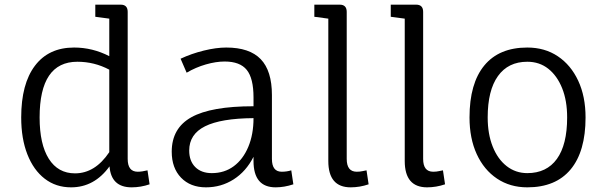

<svg xmlns="http://www.w3.org/2000/svg" viewBox="-20 -790 2594 824"><path d="M285 14Q220 14 172 -23Q124 -60 97.5 -127.5Q71 -195 71 -286Q71 -430 130 -508Q189 -586 298 -586Q377 -586 449 -549V-710L389 -718V-770H498Q528 -770 528 -739V-108Q528 -53 571 -53Q589 -53 613 -59L622 1Q584 14 545 14Q457 14 450 -76Q385 14 285 14ZM302 -46Q388 -46 449 -137V-491Q385 -525 312 -525Q150 -525 150 -286Q150 -171 189.5 -108.5Q229 -46 302 -46Z M864 14Q797 14 757 -27.5Q717 -69 717 -139Q717 -240 801.5 -287Q886 -334 1068 -334V-372Q1068 -454 1039 -490Q1010 -526 944 -526Q907 -526 863.5 -513.5Q820 -501 781 -478L755 -538Q802 -560 855 -573Q908 -586 951 -586Q1051 -586 1099 -536Q1147 -486 1147 -382V-108Q1147 -53 1189 -53Q1211 -53 1230 -59L1239 1Q1200 14 1163 14Q1068 14 1068 -99V-117Q1036 -54 982.5 -20Q929 14 864 14ZM889 -47Q943 -47 983 -76.5Q1023 -106 1045.5 -159.5Q1068 -213 1068 -283Q928 -282 860 -248Q792 -214 792 -144Q792 -99 818 -73Q844 -47 889 -47Z M1485 14Q1389 14 1389 -99V-710L1329 -718V-770H1438Q1468 -770 1468 -739V-108Q1468 -53 1511 -53Q1525 -53 1535.5 -55.5Q1546 -58 1553 -59L1562 1Q1524 14 1485 14Z M1813 14Q1717 14 1717 -99V-710L1657 -718V-770H1766Q1796 -770 1796 -739V-108Q1796 -53 1839 -53Q1853 -53 1863.5 -55.5Q1874 -58 1881 -59L1890 1Q1852 14 1813 14Z M2243 14Q2169 14 2113 -23.5Q2057 -61 2026 -128.5Q1995 -196 1995 -286Q1995 -432 2058.5 -509Q2122 -586 2243 -586Q2318 -586 2374 -548.5Q2430 -511 2461.5 -443.5Q2493 -376 2493 -286Q2493 -140 2429 -63Q2365 14 2243 14ZM2243 -47Q2326 -47 2370 -108Q2414 -169 2414 -286Q2414 -358 2392.5 -411.5Q2371 -465 2333 -495Q2295 -525 2243 -525Q2161 -525 2117 -463.5Q2073 -402 2073 -286Q2073 -215 2094.5 -161Q2116 -107 2154.5 -77Q2193 -47 2243 -47Z"/></svg>

Font: Fauna One
Style: Regular
Weight: 400
Designer: Eduardo Rodriguez Tunni
Foundry: Eduardo Rodriguez Tunni
Version: Version 2.001; ttfautohint (v1.8.4.7-5d5b);gftools[0.9.23]